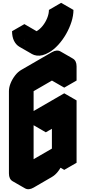

<svg xmlns="http://www.w3.org/2000/svg" viewBox="-20 -1283 603 1354"><path d="M217 -740 433 -865Q467 -885 493.5 -870Q520 -855 520 -815V-715L433 -665V-765L217 -640V-60L433 -185V-425L303 -350V-450L520 -575V-135L433 -85V-185Q433 -159 421 -129Q409 -99 389 -73.5Q369 -48 346 -35L217 40Q182 60 156 45Q130 30 130 -10V-590Q130 -617 142 -646.5Q154 -676 174 -701.5Q194 -727 217 -740ZM325 -913Q279 -886 239.5 -891Q200 -896 176 -928Q152 -960 152 -1013L238 -1063Q238 -1023 264 -1008Q290 -993 325 -1013Q348 -1026 367.5 -1051Q387 -1076 399 -1106Q411 -1136 411 -1163L498 -1213Q498 -1173 484 -1129Q470 -1085 446 -1043Q422 -1001 390.5 -966.5Q359 -932 325 -913ZM433 -185V-85L346 -135V-235ZM433 -425V-185L346 -235V-475ZM433 -765V-665L346 -715V-815ZM498 -1213 411 -1163 325 -1213 411 -1263ZM411 -1163Q411 -1136 399 -1106Q387 -1076 367.5 -1051Q348 -1026 325 -1013Q290 -993 264 -1008L178 -1058Q204 -1043 238 -1063Q261 -1076 281 -1101Q301 -1126 313 -1156Q325 -1186 325 -1213ZM520 -575 303 -450 217 -500 433 -625ZM303 -450V-350L217 -400V-500ZM433 -185 217 -60 130 -110 346 -235ZM494 -870Q467 -885 433 -865L217 -740Q194 -727 174 -701.5Q154 -676 142 -646.5Q130 -617 130 -590V-10Q130 30 156 45L69 -5Q43 -20 43 -60V-640Q43 -667 55 -696.5Q67 -726 87 -751.5Q107 -777 130 -790L346 -915Q381 -935 407 -920ZM238 -1063 152 -1013 65 -1063 152 -1113ZM152 -1013Q152 -973 166 -945Q180 -917 204 -903L117 -953Q93 -967 79 -995Q65 -1023 65 -1063Z"/></svg>

Font: Nabla Normal
Style: Regular
Weight: 400
Designer: Arthur Reinders Folmer
Version: Version 1.000